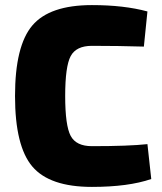

<svg xmlns="http://www.w3.org/2000/svg" viewBox="-20 -722 636 754"><path d="M559 -156 574 -19Q484 12 341 12Q175 12 107 -68Q39 -148 39 -345Q39 -542 107 -622Q175 -702 341 -702Q467 -702 559 -677L545 -539Q443 -542 341 -542Q279 -542 257.5 -501.5Q236 -461 236 -345Q236 -229 257.5 -188.5Q279 -148 341 -148Q486 -148 559 -156Z"/></svg>

Font: Exo 2.0 Extra Bold
Style: Regular
Weight: 800
Designer: Natanael Gama
Version: Version 1.001;PS 001.001;hotconv 1.0.70;makeotf.lib2.5.58329